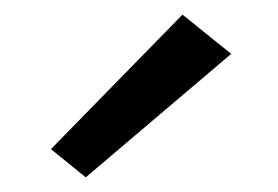

<svg xmlns="http://www.w3.org/2000/svg" viewBox="-20 -814 380 262"><path d="M49.5 -572ZM97 -572 49.5 -610.5 229 -794 295.5 -740.5Z"/></svg>

Font: Betinya Sans Medium
Style: Regular
Weight: 500
Designer: Jonathan Pinhorn
Version: Version 2.001;December 9, 2019;FontCreator 12.0.0.2547 64-bi